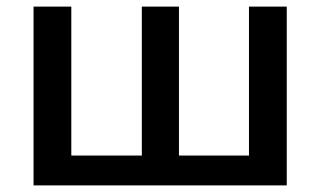

<svg xmlns="http://www.w3.org/2000/svg" viewBox="-20 -561 970 581"><path d="M81.5 -541H195.8V-90.3H409.2V-541H521.5V-90.3H733.4V-541H847.7V0H81.5Z"/></svg>

Font: Viking Open Sans Light
Style: Bold
Weight: 600
Foundry: Ascender Corporation
Version: Version 2.001